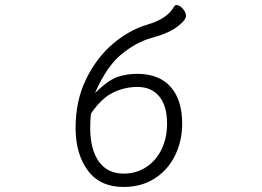

<svg xmlns="http://www.w3.org/2000/svg" viewBox="-20 -730 1040 762"><path d="M524 -437Q611 -437 657 -385.5Q703 -334 703 -239Q703 -171 675 -113.5Q647 -56 594.5 -22Q542 12 470 12Q377 12 328.5 -53.5Q280 -119 280 -222Q280 -331 322 -416.5Q364 -502 428.5 -556.5Q493 -611 564 -632Q605 -644 631.5 -662Q658 -680 673 -707Q675 -710 680 -710Q692 -710 705 -696Q718 -682 718 -667Q718 -660 713 -652Q693 -627 662 -610Q631 -593 580 -579Q522 -563 463 -515.5Q404 -468 357 -361Q412 -414 448.5 -425.5Q485 -437 524 -437ZM471 -41Q521 -41 560.5 -67Q600 -93 621.5 -138Q643 -183 643 -239Q643 -310 612 -347.5Q581 -385 525 -385Q476 -385 429.5 -363Q383 -341 341 -279Q338 -255 338 -222Q338 -138 372 -89.5Q406 -41 471 -41Z"/></svg>

Font: JyunsaiKaai Light
Style: Regular
Weight: 300
Designer: Fontworks Inc.
Version: Version 0.030;April 7, 2024;FontCreator 14.0.0.2901 64-bit